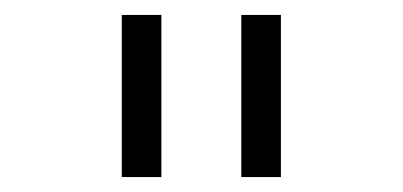

<svg xmlns="http://www.w3.org/2000/svg" viewBox="-20 -700 540 257"><path d="M143 -463V-680H196V-463ZM303 -463V-680H356V-463Z"/></svg>

Font: Lekton
Style: Regular
Weight: 400
Designer: Paolo Mazzetti, Luciano Perondi, Raffaele Flato, Elena Papassissa, Emilio Macchia, Michela Povoleri, Tobias Seemiller, R
Version: Version 34.000